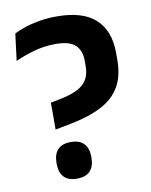

<svg xmlns="http://www.w3.org/2000/svg" viewBox="-77 -710 612 780"><g transform="rotate(-10 228.5 -320.0)"><path d="M191 -212 126.5 -199.5V-310.5L172 -319.5Q216.5 -329 242.5 -343.5Q268.5 -358 280 -379.8Q291.5 -401.5 291.5 -432V-453.5Q291.5 -496.5 267.8 -519.2Q244 -542 186 -542Q141 -542 98.5 -530.2Q56 -518.5 19 -501.5L33 -612.5Q51.5 -622 78.2 -631Q105 -640 138.5 -645.8Q172 -651.5 210 -651.5Q318 -651.5 370.2 -603.2Q422.5 -555 422.5 -464V-435Q422.5 -368 396.5 -324Q370.5 -280 319.2 -253.5Q268 -227 191 -212ZM178 12Q141.5 12 124 -7.2Q106.5 -26.5 106.5 -61V-66Q106.5 -100.5 124 -119.8Q141.5 -139 178 -139Q214.5 -139 232.2 -119.8Q250 -100.5 250 -66V-61Q250 -26.5 232.2 -7.2Q214.5 12 178 12Z"/></g></svg>

Font: Anek Malayalam SemiBold
Style: Regular
Weight: 600
Version: Version 1.003